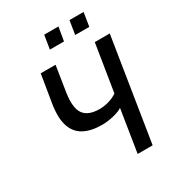

<svg xmlns="http://www.w3.org/2000/svg" viewBox="-209 -1019 1048 1144"><g transform="rotate(-30 315.5 -447.0)"><path d="M399 0 445 -290Q428 -279 403.5 -271.5Q379 -264 353 -260Q327 -256 303 -256Q228 -256 179 -282.5Q130 -309 111.5 -366.5Q93 -424 108 -516L139 -705H241L213 -526Q199 -429 229.5 -387Q260 -345 337 -345Q368 -345 400 -354Q432 -363 459 -381L511 -705H614L502 0ZM431 -800 446 -894H543L528 -800ZM257 -800 272 -894H370L354 -800Z"/></g></svg>

Font: Nunito Sans 7pt Condensed SemiBold
Style: Italic
Weight: 600
Width: 3
Italic angle: -9°
Designer: Vernon Adams
Foundry: Vernon Adams
Version: Version 3.101;gftools[0.9.27]